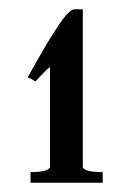

<svg xmlns="http://www.w3.org/2000/svg" viewBox="-20 -675 282 415"><path d="M40 -508Q43 -514 57.5 -539.5Q72 -565 81 -580Q90 -595 103 -615Q116 -635 125.5 -645Q135 -655 141 -655H159V-313Q164 -303 202 -303V-280H46V-303Q82 -303 88 -313V-530Q81 -526 57 -499Z"/></svg>

Font: Judson
Style: Regular
Weight: 400
Version: Version 20110429